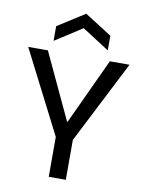

<svg xmlns="http://www.w3.org/2000/svg" viewBox="-96 -953 762 1019"><g transform="rotate(10 285.0 -443.5)"><path d="M239 0V-215L12 -660H118L284 -305H287L452 -660H558L331 -215V0ZM139 -715V-794L285 -887L431 -794V-715L285 -809Z"/></g></svg>

Font: Bricolage Grotesque 36pt
Style: Regular
Weight: 400
Designer: Mathieu Triay
Foundry: Atelier Triay
Version: Version 1.001;gftools[0.9.33.dev8+g029e19f]